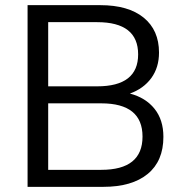

<svg xmlns="http://www.w3.org/2000/svg" viewBox="-20 -725 716 745"><path d="M87 0V-705H369Q478 -705 537.5 -656.5Q597 -608 597 -521Q597 -463 567 -422Q537 -381 484 -362Q545 -346 579.5 -303Q614 -260 614 -194Q614 -100 553 -50Q492 0 381 0ZM167 -390H357Q516 -390 516 -514Q516 -639 357 -639H167ZM167 -66H373Q533 -66 533 -195Q533 -324 373 -324H167Z"/></svg>

Font: Nunito Sans
Style: Regular
Weight: 400
Designer: Vernon Adams
Foundry: Vernon Adams
Version: Version 3.101; ttfautohint (v1.8.4.7-5d5b);gftools[0.9.27]